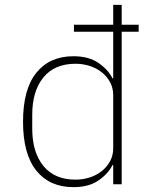

<svg xmlns="http://www.w3.org/2000/svg" viewBox="-20 -760 640 792"><path d="M447 -79H444Q426 -43 386 -15.5Q346 12 283 12Q185 12 130 -56Q75 -124 75 -258Q75 -392 130 -460Q185 -528 283 -528Q346 -528 386 -500.5Q426 -473 444 -437H447V-629H285V-658H447V-740H482V-658H552V-629H482V0H447ZM291 -19Q322 -19 350 -28Q378 -37 399.5 -54Q421 -71 434 -95Q447 -119 447 -148V-368Q447 -397 434 -421Q421 -445 399.5 -462Q378 -479 350 -488Q322 -497 291 -497Q205 -497 159 -440.5Q113 -384 113 -287V-229Q113 -132 159 -75.5Q205 -19 291 -19Z"/></svg>

Font: IBM Plex Mono ExtLt
Style: Regular
Weight: 200
Monospace: yes
Designer: Mike Abbink, Paul van der Laan, Pieter van Rosmalen
Foundry: Bold Monday
Version: Version 2.3